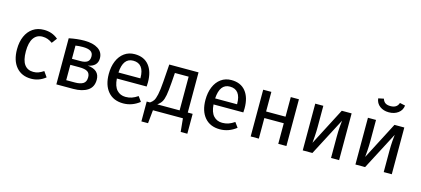

<svg xmlns="http://www.w3.org/2000/svg" viewBox="-68 -1357 4580 2091"><g transform="rotate(15 2222.0 -311.5)"><path d="M448 -482 404 -424Q376 -444 349.5 -453.5Q323 -463 291 -463Q227 -463 191.5 -412Q156 -361 156 -261Q156 -161 191 -113.5Q226 -66 291 -66Q322 -66 348 -75.5Q374 -85 406 -106L448 -46Q376 12 287 12Q180 12 118.5 -60Q57 -132 57 -259Q57 -343 85 -406Q113 -469 164.5 -504Q216 -539 287 -539Q334 -539 373 -525.5Q412 -512 448 -482Z M982 -162Q982 -79 921.5 -39.5Q861 0 760 0H570V-520Q663 -539 743 -539Q841 -539 898 -502Q955 -465 955 -396Q955 -351 928 -323Q901 -295 848 -286Q982 -273 982 -162ZM662 -462V-313H761Q809 -313 835 -331Q861 -349 861 -392Q861 -432 832 -450Q803 -468 744 -468Q702 -468 662 -462ZM885 -164Q885 -207 857 -226Q829 -245 762 -245H662V-72H760Q819 -72 852 -92Q885 -112 885 -164Z M1526 -232H1190Q1196 -145 1234 -104Q1272 -63 1332 -63Q1370 -63 1402 -74Q1434 -85 1469 -109L1509 -54Q1425 12 1325 12Q1215 12 1153.5 -60Q1092 -132 1092 -258Q1092 -340 1118.5 -403.5Q1145 -467 1194.5 -503Q1244 -539 1311 -539Q1416 -539 1472 -470Q1528 -401 1528 -279Q1528 -256 1526 -232ZM1437 -306Q1437 -384 1406 -425Q1375 -466 1313 -466Q1200 -466 1190 -300H1437Z M2087 -74V150H2012L1997 0H1659L1644 150H1569V-74H1606Q1630 -90 1644 -110.5Q1658 -131 1669.5 -182Q1681 -233 1688 -331L1702 -527H2032V-74ZM1940 -454H1785L1777 -343Q1770 -250 1761 -200Q1752 -150 1735.5 -123Q1719 -96 1688 -74H1940Z M2616 -232H2280Q2286 -145 2324 -104Q2362 -63 2422 -63Q2460 -63 2492 -74Q2524 -85 2559 -109L2599 -54Q2515 12 2415 12Q2305 12 2243.5 -60Q2182 -132 2182 -258Q2182 -340 2208.5 -403.5Q2235 -467 2284.5 -503Q2334 -539 2401 -539Q2506 -539 2562 -470Q2618 -401 2618 -279Q2618 -256 2616 -232ZM2527 -306Q2527 -384 2496 -425Q2465 -466 2403 -466Q2290 -466 2280 -300H2527Z M3072 -232H2853V0H2761V-527H2853V-306H3072V-527H3164V0H3072Z M3758 0H3667V-238Q3667 -298 3671 -352Q3675 -406 3678 -423L3457 0H3348V-527H3439V-289Q3439 -236 3435 -179.5Q3431 -123 3429 -107L3647 -527H3758Z M4352 0H4261V-238Q4261 -298 4265 -352Q4269 -406 4272 -423L4051 0H3942V-527H4033V-289Q4033 -236 4029 -179.5Q4025 -123 4023 -107L4241 -527H4352ZM3995 -760 4056 -773Q4066 -741 4087.5 -727Q4109 -713 4145 -713Q4181 -713 4204 -727.5Q4227 -742 4237 -773L4298 -760Q4292 -706 4249.5 -674.5Q4207 -643 4145 -643Q4084 -643 4042.5 -674.5Q4001 -706 3995 -760Z"/></g></svg>

Font: Fira Sans
Style: Regular
Weight: 400
Designer: bBox Type GmbH & Carrois Corporate GbR & Edenspiekermann AG
Foundry: bBox Type GmbH & Carrois Corporate GbR & Edenspiekermann AG
Version: Version 4.301